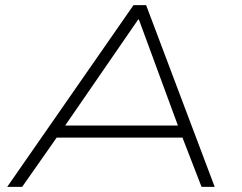

<svg xmlns="http://www.w3.org/2000/svg" viewBox="-20 -725 938 745"><path d="M8 0 498 -705H547L813 0H762L683 -204L713 -191H167L209 -204L66 0ZM516 -649 226 -228 193 -238H701L674 -228L519 -649Z"/></svg>

Font: Nunito Sans 10pt Expanded ExtraLight
Style: Italic
Weight: 250
Width: 7
Italic angle: -9°
Designer: Vernon Adams
Foundry: Vernon Adams
Version: Version 3.101;gftools[0.9.27]